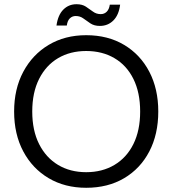

<svg xmlns="http://www.w3.org/2000/svg" viewBox="-20 -879 818 911"><path d="M389 12Q288 12 211 -33.5Q134 -79 90.5 -160.5Q47 -242 47 -350Q47 -457 90.5 -538.5Q134 -620 211 -666Q288 -712 389 -712Q492 -712 569 -666Q646 -620 688.5 -538.5Q731 -457 731 -350Q731 -242 688.5 -160.5Q646 -79 569 -33.5Q492 12 389 12ZM389 -62Q465 -62 523 -96.5Q581 -131 613 -195.5Q645 -260 645 -350Q645 -440 613 -504.5Q581 -569 523 -603Q465 -637 389 -637Q313 -637 255.5 -603Q198 -569 165.5 -504.5Q133 -440 133 -350Q133 -260 165.5 -195.5Q198 -131 255.5 -96.5Q313 -62 389 -62ZM454 -756Q427 -756 409 -768Q391 -780 375.5 -791.5Q360 -803 339 -803Q323 -803 311.5 -792Q300 -781 297 -758H248Q255 -808 280.5 -833.5Q306 -859 343 -859Q370 -859 387.5 -847.5Q405 -836 421 -824Q437 -812 458 -812Q475 -812 486.5 -823.5Q498 -835 501 -857H550Q544 -808 518 -782Q492 -756 454 -756Z"/></svg>

Font: DM Sans 18pt
Style: Regular
Weight: 400
Designer: Colophon Foundry, Jonny Pinhorn
Foundry: Colophon Foundry
Version: Version 4.004;gftools[0.9.30]